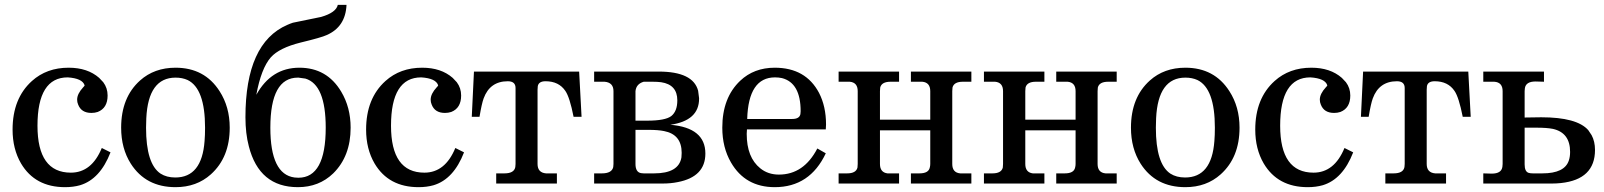

<svg xmlns="http://www.w3.org/2000/svg" viewBox="-20 -759 6634 794"><path d="M437 -129Q394 -18 311 7Q283 15 249 15Q125 15 67 -83Q32 -143 32 -223Q32 -352 112 -424Q173 -479 264 -479Q342 -479 390 -437L407 -419Q425 -395 425 -364Q425 -312 384 -296Q372 -292 358 -292Q316 -292 303 -327Q299 -336 299 -347Q299 -371 324 -398Q330 -404 330 -406Q321 -435 260 -439Q135 -439 135 -239Q135 -45 273 -45Q359 -45 401 -147Z M930 -231Q930 -108 852 -38Q793 15 706 15Q583 15 521 -82Q481 -145 481 -231Q481 -356 559 -426Q618 -479 706 -479Q826 -479 888 -382Q930 -317 930 -231ZM828 -231Q828 -393 756 -428Q734 -438 706 -438Q593 -438 585 -270Q584 -253 584 -231Q584 -81 644 -41Q669 -25 705 -25Q815 -25 826 -176Q828 -199 828 -231Z M1430 -231Q1430 -113 1358 -42Q1299 15 1212 15Q1052 15 1009 -154Q995 -207 995 -274Q995 -581 1168 -656Q1179 -661 1191 -665L1308 -689Q1370 -707 1377 -739H1413Q1409 -648 1331 -614Q1310 -604 1223 -583Q1135 -561 1100 -522Q1060 -476 1040 -367Q1102 -479 1218 -479Q1332 -479 1391 -380Q1430 -315 1430 -231ZM1327 -231Q1327 -409 1243 -434L1214 -438H1212Q1098 -438 1098 -231Q1098 -38 1198 -25Q1206 -24 1214 -24Q1327 -24 1327 -231Z M1899 -129Q1856 -18 1773 7Q1745 15 1711 15Q1587 15 1529 -83Q1494 -143 1494 -223Q1494 -352 1574 -424Q1635 -479 1726 -479Q1804 -479 1852 -437L1869 -419Q1887 -395 1887 -364Q1887 -312 1846 -296Q1834 -292 1820 -292Q1778 -292 1765 -327Q1761 -336 1761 -347Q1761 -371 1786 -398Q1792 -404 1792 -406Q1783 -435 1722 -439Q1597 -439 1597 -239Q1597 -45 1735 -45Q1821 -45 1863 -147Z M2385 -276H2352Q2336 -357 2318 -383Q2291 -423 2236 -423Q2208 -423 2204 -403L2203 -388V-81Q2203 -45 2238 -42Q2239 -42 2273 -42H2283V0H2032V-42H2066Q2106 -42 2111 -68Q2112 -74 2112 -81V-395Q2112 -423 2080 -423Q2006 -423 1980 -352Q1972 -330 1963 -276H1931L1940 -463H2375Z M2897 -124Q2897 -28 2783 -6Q2754 0 2720 0H2437V-42H2469Q2510 -42 2516 -68Q2517 -74 2517 -81V-382Q2517 -418 2480 -421Q2482 -421 2443 -421H2437V-463H2704Q2846 -463 2867 -384L2871 -353V-351Q2871 -260 2752 -243Q2897 -231 2897 -124ZM2781 -344Q2781 -409 2714 -419Q2699 -421 2678 -421H2642Q2611 -412 2608 -382V-260H2656Q2731 -260 2756 -279Q2781 -299 2781 -344ZM2799 -127Q2799 -203 2726 -217Q2702 -222 2661 -222H2608V-81Q2608 -47 2631 -43Q2636 -42 2642 -42H2685Q2787 -42 2798 -108Q2799 -117 2799 -127Z M3396 -244 3395 -225V-224H3069L3068 -206V-205Q3068 -108 3124 -63Q3156 -37 3201 -37Q3304 -37 3360 -145L3395 -125Q3329 15 3184 15Q3062 15 3003 -87Q2967 -149 2967 -231Q2967 -355 3041 -425Q3098 -479 3184 -479Q3312 -479 3367 -375Q3396 -319 3396 -244ZM3291 -299Q3291 -416 3214 -436Q3200 -439 3185 -439Q3075 -439 3070 -267H3256Q3286 -267 3290 -287Q3291 -292 3291 -299Z M3997 0H3747V-42H3782Q3820 -42 3825 -66Q3827 -73 3827 -81V-220H3619V-81Q3619 -46 3650 -42Q3651 -42 3688 -42H3698V0H3448V-42H3483Q3520 -42 3526 -66Q3527 -72 3527 -81V-382Q3527 -418 3494 -421H3458H3448V-463H3698V-421H3663Q3626 -421 3620 -397L3619 -382V-264H3827V-382Q3827 -418 3794 -421Q3795 -421 3757 -421H3747V-463H3997V-421H3962Q3925 -421 3919 -397L3918 -382V-81Q3918 -45 3951 -42Q3952 -42 3987 -42H3997Z M4598 0H4348V-42H4383Q4421 -42 4426 -66Q4428 -73 4428 -81V-220H4220V-81Q4220 -46 4251 -42Q4252 -42 4289 -42H4299V0H4049V-42H4084Q4121 -42 4127 -66Q4128 -72 4128 -81V-382Q4128 -418 4095 -421H4059H4049V-463H4299V-421H4264Q4227 -421 4221 -397L4220 -382V-264H4428V-382Q4428 -418 4395 -421Q4396 -421 4358 -421H4348V-463H4598V-421H4563Q4526 -421 4520 -397L4519 -382V-81Q4519 -45 4552 -42Q4553 -42 4588 -42H4598Z M5106 -231Q5106 -108 5028 -38Q4969 15 4882 15Q4759 15 4697 -82Q4657 -145 4657 -231Q4657 -356 4735 -426Q4794 -479 4882 -479Q5002 -479 5064 -382Q5106 -317 5106 -231ZM5004 -231Q5004 -393 4932 -428Q4910 -438 4882 -438Q4769 -438 4761 -270Q4760 -253 4760 -231Q4760 -81 4820 -41Q4845 -25 4881 -25Q4991 -25 5002 -176Q5004 -199 5004 -231Z M5576 -129Q5533 -18 5450 7Q5422 15 5388 15Q5264 15 5206 -83Q5171 -143 5171 -223Q5171 -352 5251 -424Q5312 -479 5403 -479Q5481 -479 5529 -437L5546 -419Q5564 -395 5564 -364Q5564 -312 5523 -296Q5511 -292 5497 -292Q5455 -292 5442 -327Q5438 -336 5438 -347Q5438 -371 5463 -398Q5469 -404 5469 -406Q5460 -435 5399 -439Q5274 -439 5274 -239Q5274 -45 5412 -45Q5498 -45 5540 -147Z M6062 -276H6029Q6013 -357 5995 -383Q5968 -423 5913 -423Q5885 -423 5881 -403L5880 -388V-81Q5880 -45 5915 -42Q5916 -42 5950 -42H5960V0H5709V-42H5743Q5783 -42 5788 -68Q5789 -74 5789 -81V-395Q5789 -423 5757 -423Q5683 -423 5657 -352Q5649 -330 5640 -276H5608L5617 -463H6052Z M6576 -139Q6576 -17 6435 -2Q6417 0 6398 0H6114V-42L6148 -41H6149Q6189 -41 6193 -69Q6194 -75 6194 -81V-382Q6194 -419 6159 -421Q6165 -421 6119 -421H6114V-463H6365V-421L6331 -422H6330Q6290 -422 6286 -394L6285 -382V-273L6353 -274H6354Q6501 -274 6548 -221L6562 -200Q6576 -174 6576 -139ZM6473 -131Q6473 -210 6402 -226Q6377 -231 6334 -231H6285V-79Q6285 -49 6302 -44Q6309 -42 6319 -42H6358Q6451 -42 6468 -96Q6473 -111 6473 -131Z"/></svg>

Font: cwTeXKai
Style: Medium
Weight: 500
Version: Version 1.17